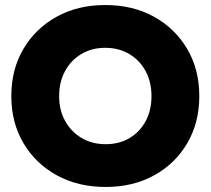

<svg xmlns="http://www.w3.org/2000/svg" viewBox="-20 -731 837 763"><path d="M400 12Q290 12 205.5 -34.5Q121 -81 73 -162.5Q25 -244 25 -349Q25 -455 73 -536.5Q121 -618 205 -664.5Q289 -711 398 -711Q508 -711 592 -664.5Q676 -618 724 -536.5Q772 -455 772 -349Q772 -244 724.5 -162.5Q677 -81 593 -34.5Q509 12 400 12ZM400 -158Q454 -158 495 -182.5Q536 -207 559 -250Q582 -293 582 -349Q582 -405 558.5 -448.5Q535 -492 493.5 -516.5Q452 -541 398 -541Q345 -541 303.5 -516.5Q262 -492 238.5 -448.5Q215 -405 215 -349Q215 -293 239 -250Q263 -207 304.5 -182.5Q346 -158 400 -158Z"/></svg>

Font: Figtree Black
Style: Regular
Weight: 900
Designer: Erik Kennedy
Foundry: Erik Kennedy
Version: Version 2.001;gftools[0.9.30]